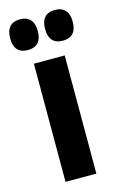

<svg xmlns="http://www.w3.org/2000/svg" viewBox="-116 -724 475 770"><g transform="rotate(-15 122.0 -338.5)"><path d="M57 0V-490.5H185V0ZM48.5 -549.5Q20 -549.5 5.8 -565.5Q-8.5 -581.5 -8.5 -611V-615.5Q-8.5 -644.5 5.8 -660.8Q20 -677 48.5 -677Q77 -677 91.5 -660.8Q106 -644.5 106 -615.5V-611Q106 -581.5 91.5 -565.5Q77 -549.5 48.5 -549.5ZM194 -549.5Q165 -549.5 150.8 -565.5Q136.5 -581.5 136.5 -611V-615.5Q136.5 -644.5 150.8 -660.8Q165 -677 194 -677Q222 -677 236.5 -660.8Q251 -644.5 251 -615.5V-611Q251 -581.5 236.5 -565.5Q222 -549.5 194 -549.5Z"/></g></svg>

Font: Anek Gujarati Medium SemiBold
Style: Regular
Weight: 600
Version: Version 1.003